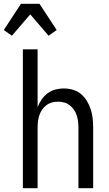

<svg xmlns="http://www.w3.org/2000/svg" viewBox="-57 -996 577 1016"><path d="M6 -807 -37 -837 54 -976H152L243 -837L200 -807L103 -920ZM64 0V-735H142V-429Q150 -450 163 -469Q176 -488 194.5 -502Q213 -516 235.5 -522Q258 -528 280 -528Q305 -528 329 -521Q353 -514 371.5 -498.5Q390 -483 403 -461.5Q416 -440 423.5 -416.5Q431 -393 433.5 -368.5Q436 -344 436 -320V0H358V-320Q358 -337 356 -353.5Q354 -370 349 -385.5Q344 -401 334.5 -415Q325 -429 312 -439Q299 -449 283 -453.5Q267 -458 250 -458Q233 -458 217 -453.5Q201 -449 188 -439Q175 -429 165.5 -415Q156 -401 151 -385.5Q146 -370 144 -353.5Q142 -337 142 -320V0Z"/></svg>

Font: Iosevka SS18
Style: Regular
Weight: 400
Monospace: yes
Designer: Belleve Invis
Foundry: Belleve Invis
Version: Version 25.1.1; ttfautohint (v1.8.4)